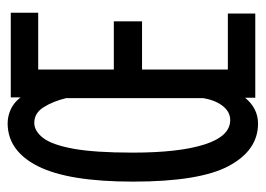

<svg xmlns="http://www.w3.org/2000/svg" viewBox="-114 -558 679 490"><g transform="rotate(-90 225.0 -312.5)"><path d="M155 7Q87 7 47 -67.5Q7 -142 7 -312Q7 -476 46 -554Q85 -632 156 -632Q173 -632 190.5 -624.5Q208 -617 222 -599V-624H438V-554H293V-361H416V-289H293V-70H436V0H221V-26Q194 7 155 7ZM164 -64Q185 -64 200 -83Q215 -102 220 -133V-483Q212 -516 197 -540Q182 -564 157 -564Q136 -564 118.5 -541.5Q101 -519 91 -464.5Q81 -410 81 -313Q81 -194 102 -129Q123 -64 164 -64Z"/></g></svg>

Font: Inconsolata SemiCondensed Medium
Style: Regular
Weight: 500
Width: 4
Monospace: yes
Designer: Raph Levien, Cyreal, Brenton Simpson
Foundry: Raph Levien, Cyreal, Google
Version: Version 3.001; ttfautohint (v1.8.2.53-6de2)